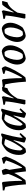

<svg xmlns="http://www.w3.org/2000/svg" viewBox="1605 -2125 532 3782"><g transform="rotate(-90 1871.0 -234.0)"><path d="M130 11Q126 -63 119 -131Q112 -199 102.5 -265.5Q93 -332 78 -396L10 -415Q10 -421 10.5 -429.5Q11 -438 12 -446Q34 -447 59.5 -448.5Q85 -450 110.5 -453.5Q136 -457 159 -461L178 -445Q186 -380 191 -316Q196 -252 198 -190Q200 -128 200 -67L212 -69Q229 -99 246.5 -132.5Q264 -166 281.5 -203.5Q299 -241 315.5 -280.5Q332 -320 345 -361L341 -305Q337 -335 331 -365Q325 -395 318 -424Q319 -429 320.5 -435.5Q322 -442 323 -446Q343 -453 364.5 -458.5Q386 -464 404 -465Q418 -447 426 -427Q434 -407 438 -388Q433 -366 425.5 -342.5Q418 -319 408 -293Q409 -305 410 -317Q411 -329 412 -341Q420 -296 427 -250Q434 -204 441 -158.5Q448 -113 455 -67L467 -69Q481 -94 495.5 -122.5Q510 -151 524.5 -181.5Q539 -212 553 -245Q567 -278 579.5 -312Q592 -346 602 -381Q586 -394 567 -402Q548 -410 537 -414Q537 -419 538 -426Q539 -433 541 -437Q555 -441 575.5 -446.5Q596 -452 615.5 -457Q635 -462 646 -465Q659 -446 667.5 -426Q676 -406 679 -384Q666 -342 645.5 -294Q625 -246 598 -195Q571 -144 538.5 -94.5Q506 -45 469 0Q454 4 430.5 7.5Q407 11 386 11Q381 -30 376 -72.5Q371 -115 365 -159Q359 -203 351 -246L366 -240Q347 -202 324.5 -162.5Q302 -123 274.5 -82Q247 -41 214 0Q199 3 177 7Q155 11 130 11Z M764 12Q747 0 728.5 -32.5Q710 -65 710 -129Q710 -185 724.5 -234Q739 -283 760.5 -321Q782 -359 805 -381Q827 -401 855 -420Q883 -439 908 -452Q933 -465 945 -465Q972 -464 998.5 -461.5Q1025 -459 1050 -454L1107 -480L1135 -468Q1121 -421 1106.5 -367Q1092 -313 1079.5 -257Q1067 -201 1058 -148.5Q1049 -96 1047 -53L1121 -116L1141 -95L1045 12Q1033 12 1014.5 7.5Q996 3 979 -5Q962 -13 952 -21L1001 -231L993 -233Q975 -196 956.5 -164Q938 -132 919.5 -103.5Q901 -75 880 -49.5Q859 -24 837 0Q823 4 803.5 8Q784 12 764 12ZM827 -52Q848 -71 874 -107Q900 -143 928 -190Q956 -237 980.5 -290Q1005 -343 1023 -395Q1000 -405 973 -410.5Q946 -416 920 -416Q891 -399 868.5 -366Q846 -333 831 -290Q816 -247 807.5 -198.5Q799 -150 799 -102Q799 -99 799 -97Q799 -95 799 -92Q804 -81 811.5 -70.5Q819 -60 827 -52Z M1251 12Q1234 0 1215.5 -32.5Q1197 -65 1197 -129Q1197 -185 1211.5 -234Q1226 -283 1247.5 -321Q1269 -359 1292 -381Q1314 -401 1342 -420Q1370 -439 1395 -452Q1420 -465 1432 -465Q1459 -464 1485.5 -461.5Q1512 -459 1537 -454L1594 -480L1622 -468Q1608 -421 1593.5 -367Q1579 -313 1566.5 -257Q1554 -201 1545 -148.5Q1536 -96 1534 -53L1608 -116L1628 -95L1532 12Q1520 12 1501.5 7.5Q1483 3 1466 -5Q1449 -13 1439 -21L1488 -231L1480 -233Q1462 -196 1443.5 -164Q1425 -132 1406.5 -103.5Q1388 -75 1367 -49.5Q1346 -24 1324 0Q1310 4 1290.5 8Q1271 12 1251 12ZM1314 -52Q1335 -71 1361 -107Q1387 -143 1415 -190Q1443 -237 1467.5 -290Q1492 -343 1510 -395Q1487 -405 1460 -410.5Q1433 -416 1407 -416Q1378 -399 1355.5 -366Q1333 -333 1318 -290Q1303 -247 1294.5 -198.5Q1286 -150 1286 -102Q1286 -99 1286 -97Q1286 -95 1286 -92Q1291 -81 1298.5 -70.5Q1306 -60 1314 -52Z M1714 0 1704 -16Q1709 -41 1716.5 -78Q1724 -115 1732 -156.5Q1740 -198 1747 -241Q1754 -284 1759 -323Q1764 -362 1765 -391L1701 -403Q1698 -416 1698 -434Q1735 -438 1777 -445.5Q1819 -453 1853 -465L1867 -432L1824 -234L1832 -232Q1851 -267 1868.5 -297Q1886 -327 1903 -354.5Q1920 -382 1937.5 -406Q1955 -430 1974 -453Q1984 -455 1996 -456Q2008 -457 2020.5 -458.5Q2033 -460 2042 -460L2050 -447L2024 -353Q2013 -351 2002 -346.5Q1991 -342 1980.5 -336Q1970 -330 1958 -322Q1940 -309 1922.5 -292.5Q1905 -276 1888 -255Q1871 -234 1854.5 -209Q1838 -184 1821 -155L1793 0Z M2153 11Q2149 -63 2142 -131Q2135 -199 2125.5 -265.5Q2116 -332 2101 -396L2033 -415Q2033 -421 2033.5 -429.5Q2034 -438 2035 -446Q2057 -447 2082.5 -448.5Q2108 -450 2133.5 -453.5Q2159 -457 2182 -461L2201 -445Q2209 -380 2214 -316Q2219 -252 2221 -190Q2223 -128 2223 -67L2235 -69Q2250 -95 2266.5 -125.5Q2283 -156 2299 -189.5Q2315 -223 2330.5 -257Q2346 -291 2358.5 -325Q2371 -359 2379 -390L2305 -414Q2305 -419 2306.5 -426Q2308 -433 2309 -437Q2323 -443 2346 -448.5Q2369 -454 2390.5 -459Q2412 -464 2422 -465Q2434 -451 2443.5 -432Q2453 -413 2456 -393Q2444 -353 2422.5 -304Q2401 -255 2372.5 -202.5Q2344 -150 2310 -98Q2276 -46 2237 0Q2222 3 2199.5 7Q2177 11 2153 11Z M2610 7Q2574 2 2547 -21Q2520 -44 2505 -80Q2490 -116 2490 -162Q2490 -203 2502.5 -246.5Q2515 -290 2536 -330Q2557 -370 2582 -400Q2606 -418 2634 -431Q2662 -444 2692 -453Q2722 -462 2750 -465Q2804 -458 2836.5 -412Q2869 -366 2869 -294Q2869 -254 2855.5 -210Q2842 -166 2820.5 -125Q2799 -84 2773 -53Q2751 -38 2723.5 -25.5Q2696 -13 2667 -4.5Q2638 4 2610 7ZM2632 -48Q2649 -48 2666.5 -50Q2684 -52 2696 -56Q2714 -76 2728.5 -103.5Q2743 -131 2754 -163.5Q2765 -196 2770.5 -228.5Q2776 -261 2776 -290Q2776 -333 2765.5 -364.5Q2755 -396 2732 -411Q2712 -411 2694 -409.5Q2676 -408 2663 -405Q2644 -386 2629.5 -357.5Q2615 -329 2605 -296Q2595 -263 2589 -230Q2583 -197 2583 -167Q2583 -126 2594.5 -94Q2606 -62 2632 -48Z M3055 7Q3019 2 2992 -21Q2965 -44 2950 -80Q2935 -116 2935 -162Q2935 -203 2947.5 -246.5Q2960 -290 2981 -330Q3002 -370 3027 -400Q3051 -418 3079 -431Q3107 -444 3137 -453Q3167 -462 3195 -465Q3249 -458 3281.5 -412Q3314 -366 3314 -294Q3314 -254 3300.5 -210Q3287 -166 3265.5 -125Q3244 -84 3218 -53Q3196 -38 3168.5 -25.5Q3141 -13 3112 -4.5Q3083 4 3055 7ZM3077 -48Q3094 -48 3111.5 -50Q3129 -52 3141 -56Q3159 -76 3173.5 -103.5Q3188 -131 3199 -163.5Q3210 -196 3215.5 -228.5Q3221 -261 3221 -290Q3221 -333 3210.5 -364.5Q3200 -396 3177 -411Q3157 -411 3139 -409.5Q3121 -408 3108 -405Q3089 -386 3074.5 -357.5Q3060 -329 3050 -296Q3040 -263 3034 -230Q3028 -197 3028 -167Q3028 -126 3039.5 -94Q3051 -62 3077 -48Z M3406 0 3396 -16Q3401 -41 3408.5 -78Q3416 -115 3424 -156.5Q3432 -198 3439 -241Q3446 -284 3451 -323Q3456 -362 3457 -391L3393 -403Q3390 -416 3390 -434Q3427 -438 3469 -445.5Q3511 -453 3545 -465L3559 -432L3516 -234L3524 -232Q3543 -267 3560.5 -297Q3578 -327 3595 -354.5Q3612 -382 3629.5 -406Q3647 -430 3666 -453Q3676 -455 3688 -456Q3700 -457 3712.5 -458.5Q3725 -460 3734 -460L3742 -447L3716 -353Q3705 -351 3694 -346.5Q3683 -342 3672.5 -336Q3662 -330 3650 -322Q3632 -309 3614.5 -292.5Q3597 -276 3580 -255Q3563 -234 3546.5 -209Q3530 -184 3513 -155L3485 0Z"/></g></svg>

Font: Labrada Medium
Style: Italic
Weight: 500
Italic angle: -7°
Designer: Mercedes Jáuregui
Foundry: Omnibus-Type Team
Version: Version 1.000